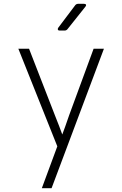

<svg xmlns="http://www.w3.org/2000/svg" viewBox="-20 -805 640 1005"><path d="M199 180 280 -39 76 -550H132L268 -200Q279 -172 290 -144Q301 -116 306 -101Q312 -116 322 -144.5Q332 -173 342 -202L470 -550H524L250 180ZM292 -645Q285 -645 283 -649.5Q281 -654 285 -660L374 -778Q380 -785 389 -785H420Q428 -785 430 -780.5Q432 -776 427 -770L333 -652Q327 -645 318 -645Z"/></svg>

Font: Pitagon Sans Mono Thin
Style: Regular
Weight: 100
Monospace: yes
Designer: Travis Tran
Foundry: Pitagon
Version: Version 1.001; ttfautohint (v1.8.4.7-5d5b);gftools[0.9.26]